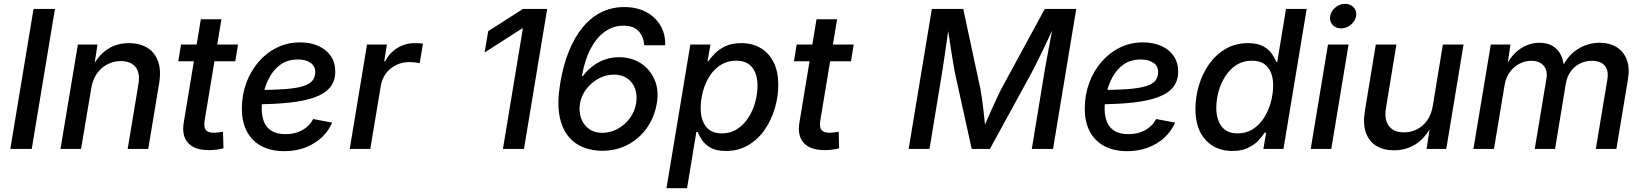

<svg xmlns="http://www.w3.org/2000/svg" viewBox="-20 -774 8538 998"><path d="M265.6 -727.5 145 0H33.7L154.3 -727.5Z M454.6 -316.9 401.4 0H294.4L384.8 -542.5H486.8L466.3 -409.7L453.1 -413.1Q488.3 -484.9 537.4 -517.3Q586.4 -549.8 649.4 -549.8Q706.5 -549.8 745.8 -525.6Q785.2 -501.5 801.8 -454.8Q818.4 -408.2 807.1 -340.3L750.5 0H643.6L699.2 -334.5Q709.5 -394 684.6 -425.3Q659.7 -456.5 608.4 -456.5Q570.8 -456.5 538.6 -439.9Q506.3 -423.3 484.1 -392.1Q461.9 -360.8 454.6 -316.9Z M1217.3 -542.5 1203.1 -455.6H906.7L920.9 -542.5ZM1023.9 -673.8H1130.9L1043.5 -146.5Q1038.1 -113.3 1049.6 -98.6Q1061 -84 1092.3 -84Q1101.1 -84 1115 -85.7Q1128.9 -87.4 1139.2 -89.4L1141.6 -3.4Q1125 1.5 1105.2 3.9Q1085.4 6.3 1066.4 6.3Q991.2 6.3 957.5 -31.2Q923.8 -68.8 935.1 -137.2Z M1457.5 11.7Q1389.2 11.7 1339.6 -14.4Q1290 -40.5 1263.4 -90.3Q1236.8 -140.1 1237.3 -210Q1237.3 -281.2 1260.3 -343.3Q1283.2 -405.3 1324.2 -452.6Q1365.2 -500 1420.2 -526.9Q1475.1 -553.7 1539.1 -553.7Q1593.8 -553.7 1635 -535.2Q1676.3 -516.6 1699.5 -482.7Q1722.7 -448.7 1722.7 -401.4Q1722.7 -354 1696.8 -321.3Q1670.9 -288.6 1618.4 -269Q1565.9 -249.5 1485.8 -240.7Q1405.8 -231.9 1297.4 -231.9L1310.5 -306.2Q1401.4 -306.2 1461.2 -310.8Q1521 -315.4 1555.4 -326.2Q1589.8 -336.9 1604.2 -355.2Q1618.7 -373.5 1618.7 -400.4Q1618.7 -430.2 1594.2 -447.5Q1569.8 -464.8 1528.3 -464.8Q1476.1 -464.8 1440.2 -439.7Q1404.3 -414.6 1382.3 -375Q1360.4 -335.4 1350.3 -291.3Q1340.3 -247.1 1340.3 -209Q1340.3 -172.4 1351.8 -142.1Q1363.3 -111.8 1390.9 -94.2Q1418.5 -76.7 1464.8 -76.7Q1514.2 -76.7 1551.8 -97.7Q1589.4 -118.7 1607.9 -155.3L1706.5 -136.7Q1677.2 -68.8 1610.8 -28.6Q1544.4 11.7 1457.5 11.7Z M1797.9 0 1887.7 -542.5H1991.2L1977.1 -455.6H1982.4Q2004.4 -499.5 2045.4 -524.7Q2086.4 -549.8 2134.8 -549.8Q2145 -549.8 2157.7 -549.1Q2170.4 -548.3 2178.7 -547.4L2161.6 -445.8Q2154.8 -447.3 2138.9 -449.2Q2123 -451.2 2106.4 -451.2Q2070.3 -451.2 2038.8 -435.8Q2007.3 -420.4 1986.6 -392.8Q1965.8 -365.2 1959.5 -328.6L1904.8 0Z M2824.2 -727.5 2703.6 0H2594.2L2697.8 -626H2693.4L2499 -501L2517.6 -611.8L2698.2 -727.5Z M3108.9 9.8Q3058.6 9.8 3012.5 -8.1Q2966.3 -25.9 2933.3 -66.4Q2900.4 -106.9 2887.9 -173.8Q2875.5 -240.7 2891.6 -339.4Q2907.2 -433.6 2937 -507.6Q2966.8 -581.5 3009.5 -632.8Q3052.2 -684.1 3106.4 -710.7Q3160.6 -737.3 3224.6 -737.3Q3289.6 -737.3 3337.9 -711.9Q3386.2 -686.5 3412.8 -641.6Q3439.5 -596.7 3437.5 -538.6H3328.6Q3325.2 -585.4 3298.6 -613Q3272 -640.6 3221.2 -640.6Q3167.5 -640.6 3123.5 -609.1Q3079.6 -577.6 3049.1 -519Q3018.6 -460.4 3004.9 -378.9H3009.8Q3034.2 -410.6 3063.5 -432.4Q3092.8 -454.1 3126.5 -465.3Q3160.2 -476.6 3197.3 -476.6Q3261.7 -476.6 3310.1 -445.6Q3358.4 -414.6 3382.1 -360.6Q3405.8 -306.6 3394 -236.8Q3382.3 -166.5 3343.5 -110.6Q3304.7 -54.7 3244.6 -22.5Q3184.6 9.8 3108.9 9.8ZM3110.8 -83.5Q3151.9 -83.5 3189.2 -103.5Q3226.6 -123.5 3252.7 -158.2Q3278.8 -192.9 3286.1 -235.4Q3293.5 -277.3 3281.5 -311.5Q3269.5 -345.7 3241.2 -366Q3212.9 -386.2 3171.4 -386.2Q3139.6 -386.2 3110.1 -374.3Q3080.6 -362.3 3056.2 -341.3Q3031.7 -320.3 3015.6 -293Q2999.5 -265.6 2994.6 -234.9Q2988.3 -194.3 3000.5 -159.7Q3012.7 -125 3041 -104.2Q3069.3 -83.5 3110.8 -83.5Z M3444.3 204.1 3568.4 -542.5H3672.9L3657.7 -455.6H3661.6Q3675.3 -475.1 3697 -497.1Q3718.8 -519 3752.2 -534.4Q3785.6 -549.8 3832.5 -549.8Q3891.1 -549.8 3934.3 -523.9Q3977.5 -498 4001.5 -449.7Q4025.4 -401.4 4025.4 -333Q4025.4 -271.5 4007.3 -210.4Q3989.3 -149.4 3954.6 -99.4Q3919.9 -49.3 3869.1 -19.3Q3818.4 10.7 3752.9 10.7Q3703.6 10.7 3674.1 -6.1Q3644.5 -22.9 3629.2 -45.9Q3613.8 -68.8 3606.9 -87.9H3599.6L3551.3 204.1ZM3731.4 -80.6Q3777.3 -80.6 3812 -103.3Q3846.7 -126 3870.4 -163.1Q3894 -200.2 3905.8 -243.7Q3917.5 -287.1 3917.5 -329.1Q3917.5 -387.2 3890.4 -422.9Q3863.3 -458.5 3806.6 -458.5Q3761.2 -458.5 3726.6 -436.8Q3691.9 -415 3668.7 -378.7Q3645.5 -342.3 3633.8 -298.6Q3622.1 -254.9 3622.1 -211.4Q3622.1 -151.4 3649.7 -116Q3677.2 -80.6 3731.4 -80.6Z M4417.5 -542.5 4403.3 -455.6H4106.9L4121.1 -542.5ZM4224.1 -673.8H4331.1L4243.7 -146.5Q4238.3 -113.3 4249.8 -98.6Q4261.2 -84 4292.5 -84Q4301.3 -84 4315.2 -85.7Q4329.1 -87.4 4339.4 -89.4L4341.8 -3.4Q4325.2 1.5 4305.4 3.9Q4285.6 6.3 4266.6 6.3Q4191.4 6.3 4157.7 -31.2Q4124 -68.8 4135.3 -137.2Z M4703.1 0 4823.7 -727.5H4986.8L5076.7 -309.1Q5080.1 -290 5084.2 -261.5Q5088.4 -232.9 5092 -200.2Q5095.7 -167.5 5098.9 -136.2Q5102.1 -105 5104 -80.6L5080.6 -81.1Q5091.3 -106.4 5105 -138.2Q5118.7 -169.9 5133.3 -202.4Q5147.9 -234.9 5161.1 -262.9Q5174.3 -291 5183.6 -309.6L5410.6 -727.5H5574.2L5453.6 0H5343.3L5407.7 -392.1Q5411.6 -416.5 5417.5 -448.5Q5423.3 -480.5 5429.9 -515.4Q5436.5 -550.3 5443.1 -584.7Q5449.7 -619.1 5455.1 -649.4L5464.4 -648.9Q5447.8 -612.3 5430.2 -575Q5412.6 -537.6 5395.8 -502.9Q5378.9 -468.3 5364.5 -439.5Q5350.1 -410.6 5339.8 -391.6L5125.5 0H5030.8L4944.3 -392.1Q4939.5 -417 4932.6 -458Q4925.8 -499 4918.2 -549.1Q4910.6 -599.1 4902.8 -649.4L4913.6 -648.9Q4909.2 -617.2 4904.3 -582.3Q4899.4 -547.4 4894.3 -512.5Q4889.2 -477.5 4884.5 -446.5Q4879.9 -415.5 4876 -391.6L4811.5 0Z M5838.9 11.7Q5770.5 11.7 5720.9 -14.4Q5671.4 -40.5 5644.8 -90.3Q5618.2 -140.1 5618.7 -210Q5618.7 -281.2 5641.6 -343.3Q5664.6 -405.3 5705.6 -452.6Q5746.6 -500 5801.5 -526.9Q5856.4 -553.7 5920.4 -553.7Q5975.1 -553.7 6016.4 -535.2Q6057.6 -516.6 6080.8 -482.7Q6104 -448.7 6104 -401.4Q6104 -354 6078.1 -321.3Q6052.2 -288.6 5999.8 -269Q5947.3 -249.5 5867.2 -240.7Q5787.1 -231.9 5678.7 -231.9L5691.9 -306.2Q5782.7 -306.2 5842.5 -310.8Q5902.3 -315.4 5936.8 -326.2Q5971.2 -336.9 5985.6 -355.2Q6000 -373.5 6000 -400.4Q6000 -430.2 5975.6 -447.5Q5951.2 -464.8 5909.7 -464.8Q5857.4 -464.8 5821.5 -439.7Q5785.6 -414.6 5763.7 -375Q5741.7 -335.4 5731.7 -291.3Q5721.7 -247.1 5721.7 -209Q5721.7 -172.4 5733.2 -142.1Q5744.6 -111.8 5772.2 -94.2Q5799.8 -76.7 5846.2 -76.7Q5895.5 -76.7 5933.1 -97.7Q5970.7 -118.7 5989.3 -155.3L6087.9 -136.7Q6058.6 -68.8 5992.2 -28.6Q5925.8 11.7 5838.9 11.7Z M6386.2 10.7Q6298.3 10.7 6246.1 -47.1Q6193.8 -105 6193.8 -207Q6193.8 -270.5 6212.2 -331.5Q6230.5 -392.6 6265.6 -441.9Q6300.8 -491.2 6351.6 -520.5Q6402.3 -549.8 6466.8 -549.8Q6517.1 -549.8 6546.6 -533.2Q6576.2 -516.6 6591.6 -493.7Q6606.9 -470.7 6614.3 -452.1H6619.1L6664.6 -727.5H6772L6651.4 0H6546.9L6561.5 -84.5H6553.7Q6540 -63.5 6518.8 -41.5Q6497.6 -19.5 6464.8 -4.4Q6432.1 10.7 6386.2 10.7ZM6412.6 -80.6Q6458 -80.6 6492.4 -102.8Q6526.9 -125 6550.3 -161.9Q6573.7 -198.7 6585.7 -242.9Q6597.7 -287.1 6597.7 -330.1Q6597.7 -389.6 6570.1 -424.1Q6542.5 -458.5 6487.3 -458.5Q6441.9 -458.5 6407.5 -436.5Q6373 -414.6 6349.6 -378.4Q6326.2 -342.3 6314.2 -299.1Q6302.2 -255.9 6302.2 -212.4Q6302.2 -153.8 6329.6 -117.2Q6356.9 -80.6 6412.6 -80.6Z M6793 0 6882.8 -542.5H6989.7L6899.9 0ZM6950.7 -626.5Q6922.9 -626.5 6906.2 -645.3Q6889.6 -664.1 6894 -689.9Q6898.4 -716.8 6921.4 -735.4Q6944.3 -753.9 6971.7 -753.9Q7000 -753.9 7016.6 -735.4Q7033.2 -716.8 7028.8 -690.4Q7024.4 -664.1 7001.5 -645.3Q6978.5 -626.5 6950.7 -626.5Z M7226.6 7.3Q7171.9 7.3 7133.8 -15.9Q7095.7 -39.1 7079.6 -85Q7063.5 -130.9 7074.7 -198.7L7131.3 -542.5H7238.3L7184.1 -211.9Q7174.3 -152.8 7199.2 -119.4Q7224.1 -85.9 7277.8 -85.9Q7313.5 -85.9 7344.7 -101.6Q7376 -117.2 7397.9 -147.5Q7419.9 -177.7 7427.2 -222.2L7480 -542.5H7587.4L7497.6 0H7395L7416 -132.8H7428.2Q7392.1 -59.6 7341.1 -26.1Q7290 7.3 7226.6 7.3Z M7638.7 0 7729 -542.5H7831.1L7813 -418L7804.2 -420.9Q7823.7 -466.8 7852.5 -495.6Q7881.3 -524.4 7914.8 -538.1Q7948.2 -551.8 7981.9 -551.8Q8023.9 -551.8 8052.2 -533.9Q8080.6 -516.1 8095 -484.6Q8109.4 -453.1 8110.8 -411.1L8098.1 -418Q8116.2 -461.4 8146.5 -491.2Q8176.8 -521 8215.1 -536.4Q8253.4 -551.8 8294.9 -551.8Q8344.7 -551.8 8381.3 -530Q8418 -508.3 8435.1 -465.8Q8452.1 -423.3 8441.9 -361.3L8381.8 0H8274.9L8334.5 -357.9Q8340.8 -395 8331.1 -417Q8321.3 -439 8301 -448.5Q8280.8 -458 8254.9 -458Q8218.8 -458 8190.2 -442.6Q8161.6 -427.2 8143.6 -401.4Q8125.5 -375.5 8119.6 -342.8L8063 0H7957.5L8018.1 -364.7Q8025.4 -409.2 8002.9 -433.6Q7980.5 -458 7939.9 -458Q7908.7 -458 7879.4 -443.6Q7850.1 -429.2 7828.9 -400.9Q7807.6 -372.6 7800.8 -332L7745.6 0Z"/></svg>

Font: Inter 16pt Medium
Style: Italic
Weight: 500
Italic angle: -9.3988°
Version: Version 4.001;git-66647c0bb